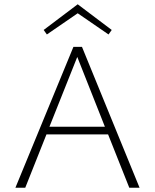

<svg xmlns="http://www.w3.org/2000/svg" viewBox="-20 -877 724 897"><path d="M343 -815 199 -716 184 -737 343 -857 502 -737 487 -716ZM584 0 485 -249H197L98 0H52L323 -658H363L632 0ZM211 -285H470L341 -611Z"/></svg>

Font: EauTestSC Light
Style: Regular
Weight: 300
Designer: Christian Thalmann (Catharsis Fonts)
Version: Version 0.001;PS 000.001;hotconv 1.0.88;makeotf.lib2.5.64775